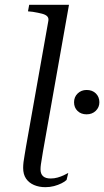

<svg xmlns="http://www.w3.org/2000/svg" viewBox="-20 -767 432 796"><path d="M180 -678Q183 -691 176.5 -698.5Q170 -706 155 -710Q140 -714 116 -718L96 -720L101 -747H266L158 -138Q156 -124 153.5 -110Q151 -96 149.5 -85Q148 -74 148 -65Q148 -46 158.5 -36.5Q169 -27 190 -27Q205 -27 219 -31Q233 -35 244.5 -40.5Q256 -46 263 -50L256 -21Q249 -14 235 -7Q221 0 204 4.5Q187 9 168 9Q142 9 121 0Q100 -9 88 -26.5Q76 -44 76 -71Q76 -82 77.5 -95Q79 -108 82 -124Q85 -140 88 -160ZM392 -343Q392 -322 377 -307.5Q362 -293 339 -293Q316 -293 301.5 -307Q287 -321 287 -343Q287 -365 302 -379.5Q317 -394 339 -394Q363 -394 377.5 -379.5Q392 -365 392 -343Z"/></svg>

Font: Roboto Serif 120pt Expanded Light
Style: Italic
Weight: 300
Width: 7
Italic angle: -10°
Designer: Greg Gazdowicz
Foundry: Commercial Type
Version: Version 1.008